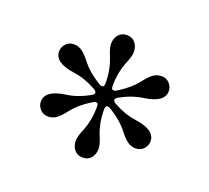

<svg xmlns="http://www.w3.org/2000/svg" viewBox="-85 -832 708 649"><g transform="rotate(20 269.5 -507.0)"><path d="M72.3 -416Q72.3 -457 144.5 -466.8Q184.6 -472.2 224.6 -494.6Q235.4 -500 235.4 -506.3Q235.4 -509.3 232.7 -512.2Q230 -515.1 227.5 -516.6L224.6 -518.1Q184.6 -540.5 144.5 -545.9Q72.3 -555.7 72.3 -596.7Q72.3 -611.8 83.3 -624Q94.2 -636.2 112.3 -636.2Q128.9 -636.2 142.6 -626Q156.2 -615.7 172.4 -594.2Q194.8 -565.9 232.9 -542Q242.7 -535.2 248 -535.2Q252.9 -535.2 254.9 -538.3Q256.8 -541.5 256.8 -551.3Q256.8 -595.2 241.7 -634.3Q228.5 -664.6 228.5 -680.2Q228.5 -700.2 239.5 -713.4Q250.5 -726.6 269.5 -726.6Q288.6 -726.6 299.6 -713.4Q310.5 -700.2 310.5 -680.2Q310.5 -664.6 297.4 -634.3Q282.2 -595.2 282.2 -551.3Q282.2 -541.5 284.2 -538.3Q286.1 -535.2 291 -535.2Q296.4 -535.2 306.2 -542Q344.2 -565.9 366.7 -594.2Q382.8 -615.7 396.5 -626Q410.2 -636.2 426.8 -636.2Q444.8 -636.2 455.8 -624Q466.8 -611.8 466.8 -596.7Q466.8 -555.7 394.5 -545.9Q354.5 -540.5 314.5 -518.1Q303.7 -512.7 303.7 -506.3Q303.7 -503.4 306.4 -500.5Q309.1 -497.6 311.5 -496.1L314.5 -494.6Q354.5 -472.2 394.5 -466.8Q466.8 -457 466.8 -416Q466.8 -400.9 455.8 -388.7Q444.8 -376.5 426.8 -376.5Q410.2 -376.5 396.5 -386.7Q382.8 -397 366.7 -418.5Q344.2 -446.8 306.2 -470.7Q296.4 -477.5 291 -477.5Q286.1 -477.5 284.2 -474.4Q282.2 -471.2 282.2 -461.4Q282.2 -417.5 297.4 -378.4Q310.5 -348.1 310.5 -332.5Q310.5 -312.5 299.6 -299.3Q288.6 -286.1 269.5 -286.1Q250.5 -286.1 239.5 -299.3Q228.5 -312.5 228.5 -332.5Q228.5 -348.1 241.7 -378.4Q256.8 -417.5 256.8 -461.4Q256.8 -471.2 254.9 -474.4Q252.9 -477.5 248 -477.5Q242.7 -477.5 232.9 -470.7Q194.8 -446.8 172.4 -418.5Q156.2 -397 142.6 -386.7Q128.9 -376.5 112.3 -376.5Q94.2 -376.5 83.3 -388.7Q72.3 -400.9 72.3 -416Z"/></g></svg>

Font: Theano Old Style
Style: Regular
Weight: 400
Designer: Alexey Kryukov
Version: Version 2.00